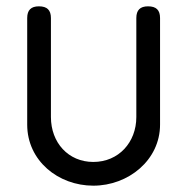

<svg xmlns="http://www.w3.org/2000/svg" viewBox="-20 -575 592 607"><path d="M66 -181C66 -67 164 12 275 12C386 12 486 -69 486 -181V-518C486 -543 474 -555 448 -555C423 -555 411 -543 411 -518V-205C411 -125 355 -63 275 -63C196 -63 141 -124 141 -205V-518C141 -543 129 -555 103 -555C78 -555 66 -543 66 -518Z"/></svg>

Font: Numismatica Pro
Style: Regular
Weight: 400
Designer: Chris Hopkins
Foundry: Edward C. D. Hopkins
Version: Version 2.19D